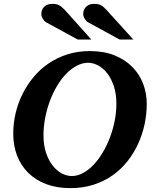

<svg xmlns="http://www.w3.org/2000/svg" viewBox="-20 -949 792 985"><path d="M577.1 -417Q577.1 -467.3 564.2 -506.3Q551.3 -545.4 530.5 -572.3Q509.8 -599.1 483.9 -613Q458 -627 432.1 -627Q402.3 -627 373.8 -611.8Q345.2 -596.7 319.8 -570.6Q294.4 -544.4 272.9 -508.5Q251.5 -472.7 236.1 -431.4Q220.7 -390.1 211.9 -345Q203.1 -299.8 203.1 -254.9Q203.1 -203.1 216.6 -164.1Q230 -125 251 -98.6Q272 -72.3 297.6 -59.1Q323.2 -45.9 348.1 -45.9Q377.4 -45.9 406 -61.3Q434.6 -76.7 460 -103.5Q485.4 -130.4 506.8 -166.3Q528.3 -202.1 543.9 -243.4Q559.6 -284.7 568.4 -329.1Q577.1 -373.5 577.1 -417ZM732.9 -417Q732.9 -365.7 722.2 -313.7Q711.4 -261.7 689.7 -213.6Q668 -165.5 635.3 -123.5Q602.5 -81.5 559.1 -50.5Q515.6 -19.5 460.9 -1.7Q406.2 16.1 340.8 16.1Q271 16.1 216.6 -4.6Q162.1 -25.4 124.5 -62.7Q86.9 -100.1 67.4 -151.1Q47.9 -202.1 47.9 -263.2Q47.9 -314.9 59.8 -366.7Q71.8 -418.5 95 -465.6Q118.2 -512.7 151.9 -553.2Q185.5 -593.8 229.2 -623.5Q272.9 -653.3 326.2 -670.2Q379.4 -687 440.9 -687Q513.2 -687 567.9 -664.8Q622.6 -642.6 659.2 -605.2Q695.8 -567.9 714.4 -519Q732.9 -470.2 732.9 -417ZM378.9 -746.1 216.8 -834.5Q211.4 -837.4 207 -842.5Q202.6 -847.7 199.2 -853.5Q195.8 -859.4 193.8 -865.5Q191.9 -871.6 191.9 -876.5Q191.9 -885.3 194.8 -894.8Q197.8 -904.3 204.3 -911.9Q210.9 -919.4 221.9 -924.3Q232.9 -929.2 249 -929.2Q259.3 -929.2 267.1 -927.7Q274.9 -926.3 282.2 -922.6Q289.6 -918.9 296.9 -912.8Q304.2 -906.7 313 -897.5L448.7 -746.1ZM593.8 -746.1 432.1 -834.5Q426.8 -837.4 422.1 -842.5Q417.5 -847.7 414.1 -853.5Q410.6 -859.4 408.7 -865.5Q406.7 -871.6 406.7 -876.5Q406.7 -885.3 409.7 -894.8Q412.6 -904.3 419.2 -911.9Q425.8 -919.4 436.8 -924.3Q447.8 -929.2 463.9 -929.2Q474.1 -929.2 481.9 -927.7Q489.7 -926.3 497.1 -922.6Q504.4 -918.9 511.5 -912.8Q518.6 -906.7 526.9 -897.5L664.1 -746.1Z"/></svg>

Font: Charis SIL Phon
Style: Bold Italic
Weight: 700
Italic angle: -11°
Foundry: SIL International
Version: Version 5.000